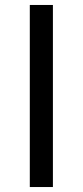

<svg xmlns="http://www.w3.org/2000/svg" viewBox="-20 -753 333 773"><path d="M100 0H193V-733H100Z"/></svg>

Font: Noto Sans T Chinese Regular
Style: Regular
Weight: 400
Designer: Ryoko NISHIZUKA (kana & ideographs); Paul D. Hunt (Latin, Greek & Cyrillic); Wenlong ZHANG (bopomofo); Sandoll Communica
Foundry: Adobe Systems Incorporated
Version: Version 1.000;PS 1;hotconv 1.0.78;makeotf.lib2.5.61930